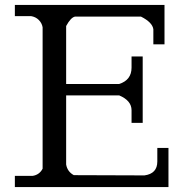

<svg xmlns="http://www.w3.org/2000/svg" viewBox="-20 -755 750 775"><path d="M461 -416Q511 -432 511 -482V-527H556V-259H511V-310Q511 -349 461 -370H247V-91Q252 -62 278 -48L563 -47Q615 -54 615 -103V-158H660V0H40V-45H111Q139 -49 152 -74V-645Q149 -662 136.5 -674.5Q124 -687 105 -690H40V-735H644V-576H599V-637Q595 -665 549 -688H283Q266 -685 247 -650V-416Z"/></svg>

Font: Sawarabi Mincho
Style: Regular
Weight: 400
Version: Version 1.00